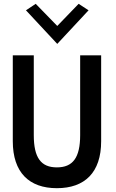

<svg xmlns="http://www.w3.org/2000/svg" viewBox="-20 -983 608 1006"><path d="M116 -929 280 -753 444 -929 392 -963 280 -847 167 -963ZM400 -693V-275C400 -156 361 -106 278 -106C195 -106 157 -156 157 -275V-693H47V-243C47 -79 133 3 278 3C424 3 510 -79 510 -243V-693Z"/></svg>

Font: Bluebird
Style: LiNrw
Weight: 300
Designer: Jasper
Foundry: Cannot Into Space Fonts
Version: Version 0.98